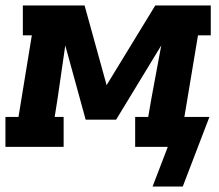

<svg xmlns="http://www.w3.org/2000/svg" viewBox="-36 -540 806 706"><path d="M636 146H525L581 0H461V-110H509Q520 -176 532.5 -241.5Q545 -307 557 -373L391 -100H279L204 -373Q194 -307 185 -241.5Q176 -176 165 -110H198V0H-16V-110H32L81 -410H48V-520H275L356 -227L535 -520H739V-410H692L642 -110H734Z"/></svg>

Font: Iosevka Etoile XBdObl
Style: Regular
Weight: 800
Italic angle: -9°
Designer: Belleve Invis
Foundry: Belleve Invis
Version: Version 15.5.2; ttfautohint (v1.8.4)